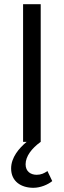

<svg xmlns="http://www.w3.org/2000/svg" viewBox="-20 -676 303 915"><path d="M139 219C173 219 208 204 229 187L206 139C191 150 175 157 155 157C127 157 102 142 102 107C102 69 131 31 174 0V-656H90V0H107C71 30 33 74 33 127C33 189 81 219 139 219Z"/></svg>

Font: DAIFUKU Sans
Style: Regular
Weight: 400
Designer: Original font ‘Source Han Sans JP’ : Paul D. Hunt
Foundry: Daifuku
Version: Version 1.000